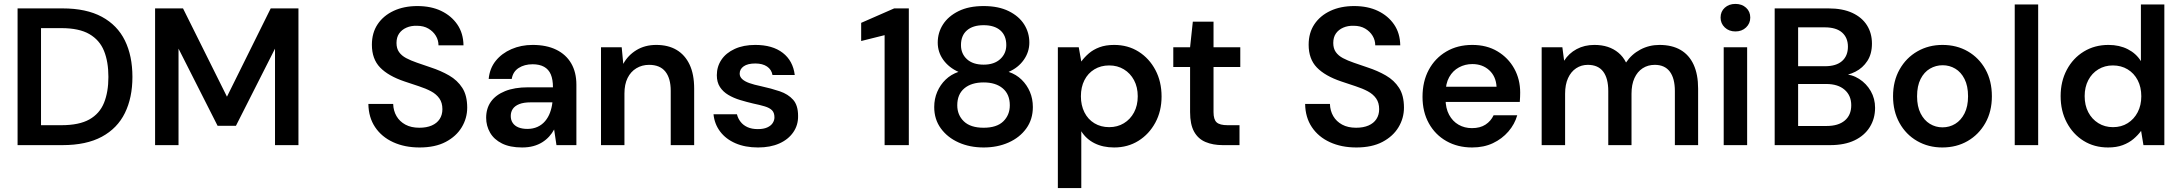

<svg xmlns="http://www.w3.org/2000/svg" viewBox="-20 -743 11168 983"><path d="M70 0V-700H300Q422 -700 501.5 -657Q581 -614 619.5 -535.5Q658 -457 658 -349Q658 -243 619.5 -164.5Q581 -86 501.5 -43Q422 0 300 0ZM190 -102H294Q385 -102 437.5 -131.5Q490 -161 512.5 -216.5Q535 -272 535 -349Q535 -427 512.5 -482.5Q490 -538 437.5 -568.5Q385 -599 294 -599H190Z M774 0V-700H917L1142 -248L1366 -700H1508V0H1388V-494L1188 -99H1094L894 -494V0Z M2128 12Q2052 12 1993 -15Q1934 -42 1900.5 -92Q1867 -142 1866 -211H1993Q1994 -176 2010 -148.5Q2026 -121 2055.5 -105Q2085 -89 2127 -89Q2164 -89 2190.5 -100.5Q2217 -112 2231 -133.5Q2245 -155 2245 -184Q2245 -217 2229.5 -239Q2214 -261 2187 -275.5Q2160 -290 2124.5 -301.5Q2089 -313 2051 -326Q1968 -354 1926 -397.5Q1884 -441 1884 -514Q1884 -575 1913.5 -619Q1943 -663 1995.5 -687.5Q2048 -712 2117 -712Q2187 -712 2239 -687Q2291 -662 2321.5 -617.5Q2352 -573 2353 -511H2225Q2225 -537 2211.5 -559.5Q2198 -582 2173.5 -596.5Q2149 -611 2115 -611Q2085 -612 2061 -601.5Q2037 -591 2023.5 -571.5Q2010 -552 2010 -523Q2010 -495 2023 -476.5Q2036 -458 2059.5 -445.5Q2083 -433 2115 -422Q2147 -411 2185 -398Q2237 -381 2279.5 -356.5Q2322 -332 2347 -293Q2372 -254 2372 -192Q2372 -138 2344 -91.5Q2316 -45 2262 -16.5Q2208 12 2128 12Z M2653 12Q2591 12 2550 -8.5Q2509 -29 2489 -64Q2469 -99 2469 -140Q2469 -188 2493.5 -222.5Q2518 -257 2566 -276.5Q2614 -296 2684 -296H2811Q2811 -336 2800 -362Q2789 -388 2765.5 -401Q2742 -414 2707 -414Q2665 -414 2635.5 -395Q2606 -376 2600 -339H2482Q2487 -393 2518 -431.5Q2549 -470 2598.5 -491.5Q2648 -513 2707 -513Q2778 -513 2828 -488.5Q2878 -464 2904.5 -418.5Q2931 -373 2931 -309V0H2829L2817 -80Q2807 -61 2791.5 -44Q2776 -27 2756 -14.5Q2736 -2 2710.5 5Q2685 12 2653 12ZM2680 -83Q2709 -83 2732 -93.5Q2755 -104 2771 -123Q2787 -142 2796 -166.5Q2805 -191 2808 -217V-219H2697Q2661 -219 2638.5 -210Q2616 -201 2605.5 -185.5Q2595 -170 2595 -149Q2595 -128 2605.5 -113Q2616 -98 2635 -90.5Q2654 -83 2680 -83Z M3057 0V-501H3163L3171 -416Q3195 -460 3238.5 -486.5Q3282 -513 3340 -513Q3401 -513 3444 -487.5Q3487 -462 3510.5 -412.5Q3534 -363 3534 -289V0H3414V-278Q3414 -342 3386.5 -376.5Q3359 -411 3303 -411Q3267 -411 3238 -393.5Q3209 -376 3193 -343.5Q3177 -311 3177 -264V0Z M3861 12Q3795 12 3745.5 -9.5Q3696 -31 3667 -69.5Q3638 -108 3633 -158H3753Q3758 -137 3771.5 -119.5Q3785 -102 3807 -92Q3829 -82 3860 -82Q3889 -82 3908 -90.5Q3927 -99 3936 -113Q3945 -127 3945 -142Q3945 -166 3932.5 -178.5Q3920 -191 3895 -198.5Q3870 -206 3836 -213Q3802 -221 3769 -231Q3736 -241 3709 -257Q3682 -273 3666 -297.5Q3650 -322 3650 -358Q3650 -402 3673.5 -437Q3697 -472 3741.5 -492.5Q3786 -513 3847 -513Q3935 -513 3987.5 -472.5Q4040 -432 4049 -359H3935Q3930 -387 3907 -402.5Q3884 -418 3847 -418Q3808 -418 3787.5 -403.5Q3767 -389 3767 -366Q3767 -350 3780 -338Q3793 -326 3817 -317.5Q3841 -309 3875 -302Q3930 -290 3972.5 -275.5Q4015 -261 4040.5 -232.5Q4066 -204 4066 -150Q4067 -103 4041.5 -66Q4016 -29 3970 -8.5Q3924 12 3861 12Z M4509 0V-563L4389 -533V-626L4558 -700H4633V0Z M5016 12Q4945 12 4888 -13.5Q4831 -39 4797 -85.5Q4763 -132 4763 -195Q4763 -237 4778.5 -273Q4794 -309 4821.5 -335.5Q4849 -362 4887 -375Q4838 -397 4809.5 -436.5Q4781 -476 4781 -525Q4781 -576 4808 -618Q4835 -660 4887.5 -686Q4940 -712 5016 -712Q5092 -712 5144.5 -686Q5197 -660 5223.5 -618Q5250 -576 5250 -525Q5250 -477 5221.5 -436.5Q5193 -396 5144 -375Q5183 -362 5210.5 -335Q5238 -308 5253 -272.5Q5268 -237 5268 -195Q5268 -132 5234.5 -85.5Q5201 -39 5144 -13.5Q5087 12 5016 12ZM5016 -89Q5083 -89 5116.5 -121.5Q5150 -154 5150 -204Q5150 -260 5114 -290.5Q5078 -321 5016 -321Q4953 -321 4917 -290.5Q4881 -260 4881 -204Q4881 -154 4915 -121.5Q4949 -89 5016 -89ZM5016 -412Q5070 -412 5101 -440.5Q5132 -469 5132 -512Q5132 -561 5101.5 -587.5Q5071 -614 5016 -614Q4961 -614 4930.5 -587.5Q4900 -561 4900 -512Q4900 -468 4930.5 -440Q4961 -412 5016 -412Z M5396 220V-501H5503L5516 -428Q5532 -450 5554.5 -469.5Q5577 -489 5609 -501Q5641 -513 5684 -513Q5755 -513 5809.5 -478.5Q5864 -444 5895.5 -384.5Q5927 -325 5927 -249Q5927 -174 5895 -115Q5863 -56 5808.5 -22Q5754 12 5684 12Q5627 12 5584 -9.5Q5541 -31 5516 -71V220ZM5659 -92Q5701 -92 5734 -112Q5767 -132 5786 -167.5Q5805 -203 5805 -250Q5805 -297 5786 -332.5Q5767 -368 5734 -388Q5701 -408 5659 -408Q5616 -408 5583 -388Q5550 -368 5532 -332.5Q5514 -297 5514 -250Q5514 -204 5532 -168Q5550 -132 5583 -112Q5616 -92 5659 -92Z M6240 0Q6190 0 6152 -16Q6114 -32 6093.5 -69Q6073 -106 6073 -169V-400H5987V-501H6073L6087 -632H6193V-501H6330V-400H6193V-169Q6193 -131 6209 -116.5Q6225 -102 6265 -102H6326V0Z M6924 12Q6848 12 6789 -15Q6730 -42 6696.5 -92Q6663 -142 6662 -211H6789Q6790 -176 6806 -148.5Q6822 -121 6851.5 -105Q6881 -89 6923 -89Q6960 -89 6986.5 -100.5Q7013 -112 7027 -133.5Q7041 -155 7041 -184Q7041 -217 7025.5 -239Q7010 -261 6983 -275.5Q6956 -290 6920.5 -301.5Q6885 -313 6847 -326Q6764 -354 6722 -397.5Q6680 -441 6680 -514Q6680 -575 6709.5 -619Q6739 -663 6791.5 -687.5Q6844 -712 6913 -712Q6983 -712 7035 -687Q7087 -662 7117.5 -617.5Q7148 -573 7149 -511H7021Q7021 -537 7007.5 -559.5Q6994 -582 6969.5 -596.5Q6945 -611 6911 -611Q6881 -612 6857 -601.5Q6833 -591 6819.5 -571.5Q6806 -552 6806 -523Q6806 -495 6819 -476.5Q6832 -458 6855.5 -445.5Q6879 -433 6911 -422Q6943 -411 6981 -398Q7033 -381 7075.5 -356.5Q7118 -332 7143 -293Q7168 -254 7168 -192Q7168 -138 7140 -91.5Q7112 -45 7058 -16.5Q7004 12 6924 12Z M7517 12Q7443 12 7385.5 -20.5Q7328 -53 7295.5 -111.5Q7263 -170 7263 -247Q7263 -326 7295 -385.5Q7327 -445 7384.5 -479Q7442 -513 7518 -513Q7592 -513 7647 -480Q7702 -447 7732.5 -392Q7763 -337 7763 -269Q7763 -259 7762.5 -247Q7762 -235 7761 -221H7350V-299H7642Q7639 -352 7604.5 -383.5Q7570 -415 7518 -415Q7481 -415 7449.5 -398Q7418 -381 7399.5 -348Q7381 -315 7381 -265V-236Q7381 -189 7399 -155.5Q7417 -122 7447.5 -104.5Q7478 -87 7516 -87Q7558 -87 7585.5 -105Q7613 -123 7627 -153H7748Q7735 -107 7702.5 -69.5Q7670 -32 7623.5 -10Q7577 12 7517 12Z M7873 0V-501H7979L7988 -432Q8012 -470 8052 -491.5Q8092 -513 8143 -513Q8181 -513 8211.5 -503Q8242 -493 8266 -473Q8290 -453 8305 -423Q8333 -465 8378 -489Q8423 -513 8476 -513Q8540 -513 8584 -487.5Q8628 -462 8651 -412Q8674 -362 8674 -289V0H8555V-277Q8555 -342 8529 -376.5Q8503 -411 8452 -411Q8417 -411 8390 -393.5Q8363 -376 8348 -343Q8333 -310 8333 -263V0H8214V-277Q8214 -342 8188 -376.5Q8162 -411 8109 -411Q8076 -411 8049.5 -393.5Q8023 -376 8008 -343Q7993 -310 7993 -263V0Z M8805 0V-501H8925V0ZM8865 -582Q8832 -582 8810.5 -602.5Q8789 -623 8789 -653Q8789 -684 8810.5 -703.5Q8832 -723 8865 -723Q8898 -723 8919.5 -703.5Q8941 -684 8941 -653Q8941 -623 8919.5 -602.5Q8898 -582 8865 -582Z M9066 0V-700H9341Q9414 -700 9463.5 -677Q9513 -654 9538.5 -613.5Q9564 -573 9564 -520Q9564 -467 9540.5 -431Q9517 -395 9479.5 -376Q9442 -357 9398 -353L9414 -364Q9461 -363 9498.5 -339Q9536 -315 9558 -276.5Q9580 -238 9580 -191Q9580 -136 9553 -92.5Q9526 -49 9475 -24.5Q9424 0 9350 0ZM9186 -98H9332Q9392 -98 9425 -126Q9458 -154 9458 -204Q9458 -254 9424 -283.5Q9390 -313 9330 -313H9186ZM9186 -404H9324Q9381 -404 9411 -430.5Q9441 -457 9441 -504Q9441 -550 9411 -576.5Q9381 -603 9322 -603H9186Z M9924 12Q9853 12 9795.5 -21Q9738 -54 9705 -113.5Q9672 -173 9672 -250Q9672 -328 9705.5 -387.5Q9739 -447 9796.5 -480Q9854 -513 9925 -513Q9998 -513 10055 -480Q10112 -447 10145 -388Q10178 -329 10178 -250Q10178 -172 10144.5 -113Q10111 -54 10054 -21Q9997 12 9924 12ZM9925 -91Q9961 -91 9990.5 -109Q10020 -127 10038 -162.5Q10056 -198 10056 -250Q10056 -303 10038 -338.5Q10020 -374 9990.5 -391.5Q9961 -409 9926 -409Q9891 -409 9861 -391.5Q9831 -374 9813 -338.5Q9795 -303 9795 -250Q9795 -198 9813 -162.5Q9831 -127 9860.5 -109Q9890 -91 9925 -91Z M10295 0V-720H10415V0Z M10773 12Q10702 12 10647.5 -22Q10593 -56 10561.5 -115.5Q10530 -175 10530 -251Q10530 -326 10561.5 -385.5Q10593 -445 10648.5 -479Q10704 -513 10775 -513Q10831 -513 10874 -491Q10917 -469 10941 -430V-720H11061V0H10954L10942 -73Q10926 -51 10903 -31.5Q10880 -12 10848 0Q10816 12 10773 12ZM10798 -92Q10841 -92 10873.5 -112.5Q10906 -133 10924.5 -168.5Q10943 -204 10943 -250Q10943 -297 10924.5 -332.5Q10906 -368 10873 -388Q10840 -408 10797 -408Q10756 -408 10723 -388Q10690 -368 10671.5 -332.5Q10653 -297 10653 -251Q10653 -204 10671.5 -168.5Q10690 -133 10723 -112.5Q10756 -92 10798 -92Z"/></svg>

Font: DM Sans 18pt SemiBold
Style: Regular
Weight: 600
Designer: Colophon Foundry, Jonny Pinhorn
Foundry: Colophon Foundry
Version: Version 4.004;gftools[0.9.30]